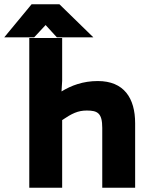

<svg xmlns="http://www.w3.org/2000/svg" viewBox="-42 -885 700 905"><path d="M251 0V-319C297 -350 325 -364 367 -364C418 -364 440 -352 440 -282V0H595V-304C595 -423 542 -503 419 -503C349 -503 294 -482 248 -454L251 -504V-706H96V0ZM173 -767 226 -709H398L238 -865H107L-22 -709H119Z"/></svg>

Font: Falling Sky
Style: ExBd
Weight: 400
Designer: Paul D. Hunt
Foundry: Adobe Systems Incorporated
Version: Version 1.02